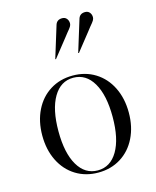

<svg xmlns="http://www.w3.org/2000/svg" viewBox="-107 -765 690 849"><g transform="rotate(-15 238.0 -340.5)"><path d="M436 -212Q436 -147 411 -96.5Q386 -46 341 -18Q296 10 238 10Q180 10 135 -18Q90 -46 65 -96.5Q40 -147 40 -212Q40 -277 65 -327.5Q90 -378 135 -406Q180 -434 238 -434Q296 -434 341 -406Q386 -378 411 -327.5Q436 -277 436 -212ZM238 0Q296 0 329 -56Q362 -112 362 -212Q362 -312 329 -368Q296 -424 238 -424Q180 -424 147 -368Q114 -312 114 -212Q114 -112 147 -56Q180 0 238 0ZM259 -691Q272 -691 279.5 -682Q287 -673 287 -660Q287 -653 282.5 -645.5Q278 -638 265 -623L251 -605L186 -523L183 -524L228 -670Q235 -691 259 -691ZM364 -691Q377 -691 384.5 -682Q392 -673 392 -660Q392 -653 387.5 -645.5Q383 -638 370 -623L356 -605L291 -523L288 -524L333 -670Q340 -691 364 -691Z"/></g></svg>

Font: Libre Caslon Display
Style: Regular
Weight: 400
Designer: Pablo Impallari, Rodrigo Fuenzalida
Foundry: Pablo Impallari, Rodrigo Fuenzalida
Version: Version 1.100; ttfautohint (v1.6) -l 8 -r 50 -G 200 -x 14 -D